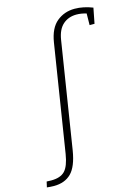

<svg xmlns="http://www.w3.org/2000/svg" viewBox="-247 -851 848 1169"><g transform="rotate(-15 177.5 -267.0)"><path d="M-101 235 -93 200Q-86 200 -78.5 200.5Q-71 201 -64 201Q-6 201 22 172Q50 143 62 68L169 -607Q183 -694 230.5 -733Q278 -772 343 -772Q371 -772 399.5 -766Q428 -760 456 -749L437 -652H406L407 -725Q375 -735 345 -735Q294 -735 259.5 -704.5Q225 -674 215 -610L109 59Q93 157 52.5 197.5Q12 238 -57 238Q-70 238 -80.5 237Q-91 236 -101 235Z"/></g></svg>

Font: Bitter Light
Style: Italic
Weight: 300
Italic angle: -9°
Designer: Sol Matas, and Bitter project Authors
Foundry: Sol Matas
Version: Version 2.001